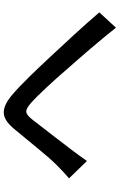

<svg xmlns="http://www.w3.org/2000/svg" viewBox="176 -861 648 1040"><g transform="rotate(-90 500.0 -341.0)"><path d="M54 -291 148 -194C164 -217 187 -249 209 -278C252 -333 330 -437 374 -492C406 -531 421 -532 460 -499C500 -465 584 -374 649 -298C712 -227 802 -123 870 -37L953 -127C881 -212 777 -323 710 -395C646 -463 567 -548 504 -601C427 -664 380 -657 324 -591C259 -514 176 -408 129 -361C101 -333 81 -314 54 -291Z"/></g></svg>

Font: Noto Sans CJK JP Medium
Style: Regular
Weight: 500
Designer: Ryoko NISHIZUKA (kana & ideographs); Paul D. Hunt (Latin, Greek & Cyrillic); Wenlong ZHANG (bopomofo); Sandoll Communica
Foundry: Adobe Systems Incorporated
Version: Version 1.004;PS 1.004;hotconv 1.0.82;makeotf.lib2.5.63406